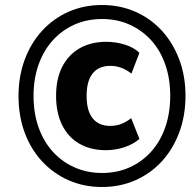

<svg xmlns="http://www.w3.org/2000/svg" viewBox="-20 -736 783 767"><path d="M387 11Q315 11 254 -16Q193 -43 148 -91.5Q103 -140 78.5 -206.5Q54 -273 54 -352Q54 -432 79 -498.5Q104 -565 148.5 -613.5Q193 -662 254 -689Q315 -716 387 -716Q460 -716 521 -689Q582 -662 626.5 -613.5Q671 -565 696 -498.5Q721 -432 721 -353Q721 -274 696 -207Q671 -140 626.5 -91.5Q582 -43 521 -16Q460 11 387 11ZM403 -136Q342 -136 297 -162Q252 -188 228 -237Q204 -286 204 -353Q204 -421 228.5 -469Q253 -517 298 -543Q343 -569 405 -569Q442 -569 478 -558Q514 -547 537 -525L505 -442Q486 -457 465 -465Q444 -473 421 -473Q375 -473 350.5 -443Q326 -413 326 -353Q326 -293 350.5 -263Q375 -233 420 -233Q445 -233 466 -241.5Q487 -250 504 -264L537 -181Q513 -160 477 -148Q441 -136 403 -136ZM388 -45Q448 -45 498 -67.5Q548 -90 584.5 -131Q621 -172 640.5 -228.5Q660 -285 660 -353Q660 -421 640.5 -477.5Q621 -534 584.5 -574.5Q548 -615 498 -637.5Q448 -660 388 -660Q327 -660 277 -637.5Q227 -615 190.5 -574.5Q154 -534 134 -477.5Q114 -421 114 -353Q114 -284 134 -227.5Q154 -171 190.5 -130.5Q227 -90 277.5 -67.5Q328 -45 388 -45Z"/></svg>

Font: Nunito Sans 7pt SemiCondensed ExtraBold
Style: Italic
Weight: 800
Width: 4
Italic angle: -9°
Designer: Vernon Adams
Foundry: Vernon Adams
Version: Version 3.101;gftools[0.9.27]